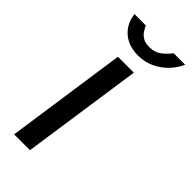

<svg xmlns="http://www.w3.org/2000/svg" viewBox="-223 -730 774 774"><g transform="rotate(45 164.5 -343.0)"><path d="M40.1 0 114.8 -517H205.5L130.4 0ZM167.7 -577.7Q129.6 -577.7 102.3 -592.1Q75 -606.5 59.3 -631Q43.7 -655.4 40.3 -685.9H105.3Q109.6 -675.5 117.4 -663.3Q125.1 -651.1 139 -642.5Q153 -633.8 176.1 -633.8Q208.1 -633.8 229.3 -650.9Q250.6 -668 263.6 -685.9H329.3Q317.1 -657.9 294 -633.2Q270.9 -608.5 238.9 -593.1Q206.8 -577.7 167.7 -577.7Z"/></g></svg>

Font: Public Sans Thin
Style: Italic
Weight: 100
Italic angle: -8°
Designer: The Public Sans project authors (U.S. Web Design System). Libre Franklin designed by Pablo Impallari and Rodrigo Fuenzal
Version: Version 2.000